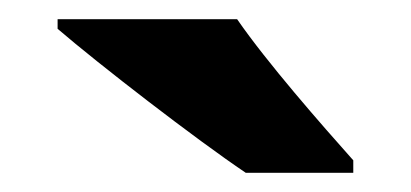

<svg xmlns="http://www.w3.org/2000/svg" viewBox="-20 -786 428 200"><path d="M227 -766H40V-756C83 -719 184 -641 236 -606H348V-619C315 -656 258 -721 227 -766Z"/></svg>

Font: Noto Sans Arabic ExtBd
Style: Regular
Weight: 800
Designer: Monotype Design Team, Nadine Chahine, Nizar Qandah and Khaled Hosny
Foundry: Monotype Imaging Inc.
Version: Version 2.012